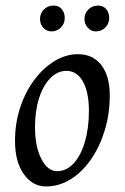

<svg xmlns="http://www.w3.org/2000/svg" viewBox="-20 -659 449 691"><path d="M146 12Q97 12 65.5 -32.5Q34 -77 34 -152Q34 -214 52 -270Q70 -326 102 -369.5Q134 -413 175 -438.5Q216 -464 261 -464Q314 -464 344.5 -425Q375 -386 375 -315Q375 -249 357 -190Q339 -131 307.5 -85.5Q276 -40 234.5 -14Q193 12 146 12ZM186 -43Q219 -43 245 -71Q271 -99 285.5 -148.5Q300 -198 300 -260Q300 -327 278.5 -365.5Q257 -404 219 -404Q187 -404 161 -377.5Q135 -351 120.5 -305.5Q106 -260 106 -202Q106 -132 128.5 -87.5Q151 -43 186 -43ZM325 -546Q308 -546 296 -559Q284 -572 284 -591Q284 -611 298 -625Q312 -639 333 -639Q351 -639 362 -626.5Q373 -614 373 -594Q373 -574 359 -560Q345 -546 325 -546ZM165 -546Q148 -546 136 -559Q124 -572 124 -591Q124 -611 138 -625Q152 -639 173 -639Q191 -639 202 -626.5Q213 -614 213 -594Q213 -574 199 -560Q185 -546 165 -546Z"/></svg>

Font: Alegreya
Style: Italic
Weight: 400
Italic angle: -7°
Designer: Juan Pablo del Peral
Foundry: Huerta Tipografica
Version: Version 2.009